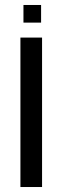

<svg xmlns="http://www.w3.org/2000/svg" viewBox="-20 -751 252 771"><path d="M74.2 -731H145V-660.2H74.2ZM62 0V-600.1H148.9V0Z"/></svg>

Font: Miedinger*
Style: Book
Weight: 400
Version: Version 001.000